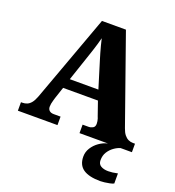

<svg xmlns="http://www.w3.org/2000/svg" viewBox="-165 -843 1103 1212"><g transform="rotate(20 386.0 -237.0)"><path d="M6 0V-57H15Q32 -57 46.5 -63Q61 -69 73.5 -84Q86 -99 97 -128L311 -714H472L679 -127Q688 -101 700 -86Q712 -71 726.5 -64Q741 -57 758 -57H772V0H420V-57H460Q475 -57 488.5 -64.5Q502 -72 502 -92Q502 -101 500.5 -110Q499 -119 496.5 -126.5Q494 -134 492 -138L459 -233H225L199 -155Q197 -147 193.5 -136Q190 -125 188 -113.5Q186 -102 186 -93Q186 -76 196.5 -66.5Q207 -57 226 -57H272V0ZM246 -299H438L383 -478Q377 -498 370.5 -520Q364 -542 358 -565.5Q352 -589 347 -611Q342 -590 335 -567Q328 -544 321 -522Q314 -500 307 -480ZM647 240Q570 240 531.5 213.5Q493 187 493 130Q493 99 510 72Q527 45 554 26Q581 7 611 0H696Q675 6 653.5 21.5Q632 37 617.5 60Q603 83 603 115Q603 141 622.5 152.5Q642 164 672 164Q686 164 701.5 162Q717 160 735 156V224Q725 229 708 232.5Q691 236 674.5 238Q658 240 647 240Z"/></g></svg>

Font: Noto Serif Gujarati ExtraBold
Style: Regular
Weight: 800
Version: Version 2.102